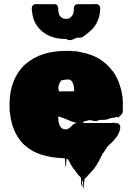

<svg xmlns="http://www.w3.org/2000/svg" viewBox="-20 -786 663 966"><path d="M402 137Q401 142 401 153Q401 164 398 159Q394 151 396.5 140.5Q399 130 394 122Q392 118 392 126.5Q392 135 392 143Q392 151 390 148Q386 138 387.5 127.5Q389 117 387 107Q382 103 377.5 98Q373 93 370 89Q366 84 363 79.5Q360 75 357 71Q349 63 342 51L330 30Q330 29 327 23.5Q324 18 322 16Q320 14 318 13Q314 13 314 16Q313 26 313 35.5Q313 45 311 55Q311 57 310 52Q309 47 309 44Q308 36 307.5 27Q307 18 306 10H300Q240 8 191 -7Q142 -22 107 -53L101 -58L94 -65Q68 -93 51.5 -131Q35 -169 30 -221Q29 -221 29 -223Q28 -225 28 -233Q28 -234 28.5 -235Q29 -236 29 -237Q28 -242 28 -247.5Q28 -253 28 -259V-266Q29 -326 47 -373Q65 -420 97 -453Q99 -454 99.5 -455Q100 -456 101 -457Q102 -458 105 -460.5Q108 -463 108 -463Q111 -466 113 -467Q187 -530 313 -530H334Q338 -530 339 -529Q348 -529 352 -528Q366 -529 373 -526Q378 -525 383 -524.5Q388 -524 393 -522Q445 -512 483 -487.5Q521 -463 546 -429Q551 -425 554 -419Q557 -413 560 -408L568 -394Q569 -391 570.5 -388.5Q572 -386 573 -383Q575 -380 576 -377Q577 -374 578 -371Q583 -357 587.5 -342Q592 -327 594 -312Q594 -308 595 -306Q597 -298 597 -290Q597 -282 598 -274V-228Q598 -214 586 -205Q583 -203 579 -199Q577 -194 575 -194Q575 -194 571 -198Q569 -198 565 -197Q561 -196 559 -195Q555 -194 552 -193.5Q549 -193 545 -193Q537 -192 530 -189Q523 -186 515 -184Q509 -183 502 -183Q495 -183 488 -183Q479 -182 471.5 -179Q464 -176 456 -177Q450 -178 444 -179.5Q438 -181 431 -182Q427 -181 423.5 -180Q420 -179 416 -178Q413 -177 410 -177Q407 -177 404 -175Q401 -173 395 -167H532Q536 -167 540.5 -167.5Q545 -168 550 -168H555Q561 -168 569 -166Q571 -166 572 -165.5Q573 -165 574 -165Q581 -162 584 -154Q586 -148 585 -144Q585 -137 582 -128L579 -120Q573 -104 563 -93Q559 -88 555 -83Q551 -78 546 -73Q542 -69 538 -65Q534 -61 529 -57L523 -51Q518 -46 514.5 -39.5Q511 -33 507 -27Q504 -24 503 -22Q505 -24 503 -20Q501 -16 499 -18Q497 -13 494.5 -9Q492 -5 488 3Q486 8 483.5 12.5Q481 17 479 22Q473 33 468 40Q467 43 465.5 45.5Q464 48 462 50L458 56Q457 57 456 59Q455 61 453 63Q447 70 441 76.5Q435 83 429 90L422 97Q420 100 417.5 103Q415 106 412 108Q408 112 406 112Q405 118 404.5 124.5Q404 131 402 137ZM277 -326H282Q295 -326 308 -326.5Q321 -327 334 -326L353 -327V-339Q352 -340 352 -341Q352 -345 351.5 -350Q351 -355 350 -359L344 -373Q343 -374 343 -374.5Q343 -375 342 -376Q337 -383 331 -385Q331 -386 328 -386H327Q320 -386 313 -385.5Q306 -385 299 -384Q297 -383 293.5 -382.5Q290 -382 287 -380Q286 -379 286 -378.5Q286 -378 285 -377Q283 -375 282 -372Q281 -369 279 -367Q273 -351 273.5 -344Q274 -337 277 -326ZM304 -136Q306 -135 316 -135Q322 -137 327.5 -141Q333 -145 337 -149L346 -158Q354 -164 358 -165Q362 -166 367 -167Q360 -169 353.5 -171Q347 -173 340 -175Q329 -179 318.5 -184Q308 -189 297 -193L277 -199Q275 -201 273 -201V-196Q273 -195 273.5 -187.5Q274 -180 274 -178Q275 -167 279.5 -156.5Q284 -146 292 -140L300 -137Q301 -136 304 -136ZM348 -588Q329 -579 312 -590H303Q244 -592 205 -618.5Q166 -645 150 -687Q150 -688 149.5 -689Q149 -690 149 -691Q142 -711 141 -730Q140 -732 140 -742V-746Q140 -753 144.5 -758.5Q149 -764 157 -765Q162 -766 166.5 -765.5Q171 -765 175 -765H253Q270 -765 272 -749Q273 -745 273 -741Q273 -737 273 -732Q274 -727 275.5 -721.5Q277 -716 278 -711Q290 -691 312 -691Q326 -691 335 -698.5Q344 -706 348 -717Q349 -721 350 -724.5Q351 -728 351 -732Q352 -736 351.5 -740.5Q351 -745 352 -749Q354 -765 374 -765H449Q454 -765 459 -765.5Q464 -766 468 -765Q475 -763 478 -760Q482 -756 482 -754Q483 -752 483.5 -750Q484 -748 484 -746V-736Q479 -664 426 -623Q424 -622 420 -618Q413 -613 406 -607Q399 -601 391 -598Q384 -596 377.5 -596.5Q371 -597 364 -595Q360 -594 356 -592Q352 -590 348 -588Z"/></svg>

Font: Rubik Wet Paint
Style: Regular
Weight: 400
Designer: Hubert and Fischer, NaN
Foundry: Hubert and Fischer, NaN
Version: Version 2.200